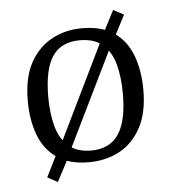

<svg xmlns="http://www.w3.org/2000/svg" viewBox="-44 -514 553 620"><g transform="rotate(-5 232.5 -204.0)"><path d="M225 10Q160 10 120.5 -18Q81 -46 63 -94.5Q45 -143 45 -204Q45 -280 71.5 -328Q98 -376 142 -399.5Q186 -423 239 -423Q305 -423 344.5 -395Q384 -367 402 -318Q420 -269 420 -207Q420 -133 393.5 -84.5Q367 -36 323 -13Q279 10 225 10ZM119 65 86 47 125 -31 133 -41 299 -382 305 -395 345 -473 379 -455 339 -378 332 -368 165 -26 160 -13ZM236 -27Q295 -27 324 -69.5Q353 -112 353 -201Q353 -254 342 -295.5Q331 -337 304 -361Q277 -385 229 -385Q169 -385 140.5 -343Q112 -301 112 -211Q112 -159 123 -117.5Q134 -76 161 -51.5Q188 -27 236 -27Z"/></g></svg>

Font: Yrsa Light
Style: Regular
Weight: 300
Designer: Anna Giedrys (Yrsa+Rasa design), David Brezina (Yrsa art-direction, Rasa art-direction, design)
Foundry: Rosetta Type Foundry
Version: Version 2.004